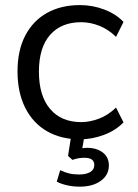

<svg xmlns="http://www.w3.org/2000/svg" viewBox="-20 -531 535 744"><path d="M289.9 8.9Q216.2 8.9 161.6 -22.8Q107.1 -54.5 77.5 -113.8Q47.9 -173 47.9 -254.5Q47.9 -335.9 78 -393.4Q108.1 -450.9 162.4 -481.1Q216.7 -511.3 289.9 -511.3Q338.3 -511.3 383.7 -494.2Q429.1 -477.1 458.6 -446L429.6 -388.1Q399.9 -417.4 364.6 -431.2Q329.2 -445 294.6 -445Q217.5 -445 174.2 -395.9Q130.8 -346.7 130.8 -253.5Q130.8 -159.7 174.2 -108.7Q217.5 -57.8 294.6 -57.8Q327.7 -57.8 363.3 -71.1Q398.9 -84.4 429.6 -114.2L458.6 -56.8Q428.1 -25.2 382.2 -8.1Q336.3 8.9 289.9 8.9ZM289.8 192.3Q263.5 192.3 240.2 187.1Q216.8 181.9 200 172.9L213.2 128.6Q231.8 137.1 248.2 141.1Q264.6 145.1 286.7 145.1Q313.7 145.1 329.6 135.7Q345.4 126.4 345.4 108.2Q345.4 80.4 307.4 80.4Q296.8 80.4 286.3 81.9Q275.7 83.5 260.6 88.5L243.7 73.2L258.2 -20H309.9L296.9 55.5L272.3 49.2Q283.8 45.8 295.8 43.8Q307.8 41.8 317.8 41.8Q354 41.8 377.9 59.7Q401.9 77.7 401.9 110.1Q401.9 146.9 370.7 169.6Q339.6 192.3 289.8 192.3Z"/></svg>

Font: Mulish ExtraLight
Style: Regular
Weight: 200
Designer: Vernon Adams
Foundry: Vernon Adams
Version: Version 3.603